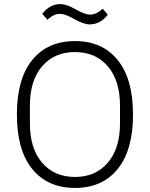

<svg xmlns="http://www.w3.org/2000/svg" viewBox="-20 -912 737 944"><path d="M421 -792Q391 -792 342 -820Q300 -844 274 -844Q245 -844 213 -815L188 -844Q225 -892 277 -892Q307 -892 356 -864Q398 -840 424 -840Q453 -840 485 -869L510 -840Q473 -792 421 -792ZM349 12Q214 12 138.5 -81Q63 -174 63 -349Q63 -524 138.5 -617Q214 -710 349 -710Q483 -710 558.5 -617Q634 -524 634 -349Q634 -174 558.5 -81Q483 12 349 12ZM349 -42Q450 -42 510 -112Q570 -182 570 -305V-393Q570 -516 510 -586Q450 -656 349 -656Q247 -656 187 -586Q127 -516 127 -393V-305Q127 -182 187 -112Q247 -42 349 -42Z"/></svg>

Font: IBM Plex Sans Light
Style: Regular
Weight: 300
Designer: Mike Abbink, Paul van der Laan, Pieter van Rosmalen
Foundry: Bold Monday
Version: Version 3.0